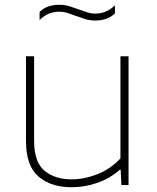

<svg xmlns="http://www.w3.org/2000/svg" viewBox="-20 -776 657 805"><path d="M279 9Q194.5 9 141.8 -35.5Q89 -80 89 -185V-540H123V-186Q123 -96 166.8 -60Q210.5 -24 280 -24Q332.5 -24 387.5 -45.2Q442.5 -66.5 485 -112V-540H519V0H489L486 -64H482Q441 -28 388.5 -9.5Q336 9 279 9ZM379 -690Q356.5 -690 335.8 -696.5Q315 -703 296 -710Q279 -716.5 262.2 -721.8Q245.5 -727 229 -727Q181 -727 146 -692V-726Q176 -756 229 -756Q251.5 -756 272.2 -749.5Q293 -743 312 -736Q329.5 -729.5 346 -724.2Q362.5 -719 379 -719Q427 -719 462 -754V-720Q432 -690 379 -690Z"/></svg>

Font: Encode Sans Expanded Expanded Thin
Style: Regular
Weight: 100
Width: 7
Designer: Multiple Designers
Foundry: Impallari Type
Version: Version 3.000; ttfautohint (v1.8.3) -l 8 -r 50 -G 200 -x 14 